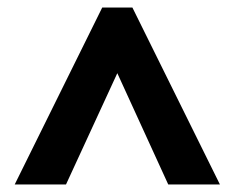

<svg xmlns="http://www.w3.org/2000/svg" viewBox="-20 -737 621 509"><path d="M331 -717 563 -248H426L291 -543L155 -248H19L251 -717Z"/></svg>

Font: Noto Sans Oriya ExtraBold
Style: Regular
Weight: 800
Version: Version 2.003